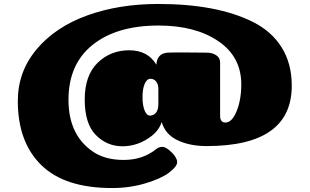

<svg xmlns="http://www.w3.org/2000/svg" viewBox="-20 -765 1564 970"><path d="M780 -240V-318Q780 -339 769 -353Q758 -367 740 -367Q722 -367 711 -341.5Q700 -316 700 -274.5Q700 -233 710.5 -207Q721 -181 738 -181Q755 -181 767.5 -195Q780 -209 780 -240ZM911 -500 1026 -499Q1052 -499 1072 -486Q1092 -473 1092 -450V-180Q1092 -146 1119 -146Q1152 -146 1175.5 -203.5Q1199 -261 1199 -339Q1199 -478 1083 -557Q967 -636 781 -636Q570 -636 448 -538.5Q326 -441 326 -261Q326 -86 445 -2Q508 43 604.5 43Q701 43 768 -11Q782 -23 800.5 -23Q819 -23 847 4.5Q875 32 875 54Q875 76 835 106.5Q795 137 715.5 161Q636 185 546 185Q307 185 188.5 69Q70 -47 70 -255Q70 -403 165 -516Q260 -629 420.5 -687Q581 -745 780 -745Q1076 -745 1258 -654Q1352 -607 1403 -525.5Q1454 -444 1454 -332Q1454 -27 1024 -27Q938 -27 876 -57Q814 -87 797 -149Q784 -108 746 -78Q678 -26 599 -26Q520 -26 464 -83Q408 -140 408 -262Q408 -384 473 -447.5Q538 -511 632.5 -511Q727 -511 770 -438Q773 -495 827 -499Q845 -500 911 -500Z"/></svg>

Font: Chango
Style: Regular
Weight: 400
Designer: Manuel Lupez
Foundry: Fontstage
Version: Version 1.001